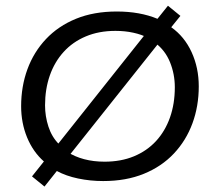

<svg xmlns="http://www.w3.org/2000/svg" viewBox="-20 -635 754 684"><path d="M138.5 29.6 94 -6.6 136.4 -59.8Q97.8 -93.8 76.5 -145.4Q55.3 -197.1 55.3 -256.6Q55.3 -327.1 77.7 -388.3Q100.2 -449.6 143.8 -495.9Q187.4 -542.2 250.7 -568.1Q314 -594 395.8 -594Q478.5 -594 541 -568L578.3 -614.6L622.7 -578.4L590 -538Q637.1 -504.8 662.6 -449.2Q688.1 -393.5 688.1 -327.4Q688.1 -256.9 665.6 -195.7Q643.1 -134.4 599.5 -88.1Q556 -41.8 492.6 -15.9Q429.3 10 347.6 10Q301.2 10 258.2 0.9Q215.2 -8.1 182.5 -25.8ZM140.5 -259.7Q140.5 -220.8 152.5 -184Q164.4 -147.1 190 -121.4L180 -113.7L505.6 -523.4L506.2 -500.5Q484.6 -512 454.8 -518.5Q425 -525 391.3 -525Q332.3 -525 285.7 -505.3Q239 -485.7 206.7 -450Q174.3 -414.4 157.4 -365.9Q140.5 -317.4 140.5 -259.7ZM219.5 -72 218.9 -94.3Q274.1 -59 352.6 -59Q410.8 -59 457 -78.1Q503.1 -97.1 535.8 -132.4Q568.4 -167.8 585.6 -216.6Q602.8 -265.4 602.8 -324.3Q602.8 -370.8 585.7 -413.3Q568.5 -455.8 532.5 -482.7L550.2 -487.7Z"/></svg>

Font: Rokkitt SemiBold
Style: Italic
Weight: 600
Italic angle: -9°
Designer: Vernon Adams
Foundry: Vernon Adams
Version: Version 3.103